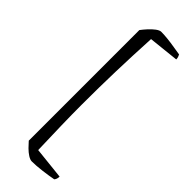

<svg xmlns="http://www.w3.org/2000/svg" viewBox="-312 -820 1008 1008"><g transform="rotate(45 191.5 -316.0)"><path d="M196 165Q184 165 167.5 154.5Q151 144 135.5 128.5Q120 113 108 99V-722Q120 -738 135.5 -755Q151 -772 167.5 -784.5Q184 -797 196 -797Q218 -797 245.5 -794Q273 -791 299.5 -786.5Q326 -782 346 -779Q348 -776 351 -767.5Q354 -759 354 -750L185 -732Q178 -599 174.5 -478.5Q171 -358 171 -230Q171 -159 173 -75Q175 9 178 99L356 118Q356 130 352.5 137.5Q349 145 346 148Q315 154 271.5 159.5Q228 165 196 165Z"/></g></svg>

Font: Texturina Light
Style: Regular
Weight: 300
Designer: Guillermo Torres Carreño
Foundry: Omnibus-Type
Version: Version 1.002; ttfautohint (v1.8.3)